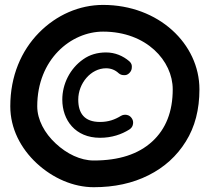

<svg xmlns="http://www.w3.org/2000/svg" viewBox="-20 -740 867 793"><path d="M516.6 -440.9C522 -447.3 524.4 -454.1 524.4 -461.9C524.4 -463.9 526.9 -475.6 513.7 -487.3C487.8 -509.3 455.1 -523.4 418 -523.4C382.3 -523.4 350.6 -514.2 323.7 -495.1C269 -457 237.3 -393.1 237.3 -328.6C237.3 -244.1 291 -170.9 393.1 -170.9C441.9 -170.9 482.4 -185.1 514.2 -205.1C529.3 -214.8 529.8 -228.5 529.8 -233.9C529.8 -239.7 528.3 -245.1 524.9 -250.5C515.6 -265.6 501.5 -266.1 496.1 -266.1C490.2 -266.1 484.9 -264.6 480 -261.7C454.6 -246.1 428.2 -236.3 393.1 -236.3C328.6 -236.3 303.2 -272 303.2 -328.6C303.2 -396 355.5 -458 418 -458C438 -458 455.6 -451.2 470.2 -437.5C476.6 -432.1 483.4 -429.7 491.2 -429.7C493.2 -429.7 504.9 -427.2 516.6 -440.9ZM22.5 -300.8C22.5 -209.5 65.4 -127 131.8 -65.4C198.2 -3.9 283.2 33.2 367.2 33.2C452.1 33.2 527.3 17.1 593.3 -16.1C658.7 -48.8 710 -95.2 747.6 -155.8C785.2 -215.8 803.7 -287.6 803.7 -371.1C803.7 -558.6 635.3 -719.7 405.8 -719.7C307.6 -719.7 212.9 -678.2 140.6 -604.5C67.9 -530.3 22.5 -426.3 22.5 -300.8ZM133.8 -300.8C133.8 -495.1 273.4 -609.4 405.8 -609.4C585.4 -609.4 693.4 -488.3 693.4 -371.1C693.4 -278.8 665 -207 608.4 -155.3C551.3 -103 471.2 -77.1 367.2 -77.1C312.5 -77.1 255.9 -104.5 210 -147.5C164.1 -189.9 133.8 -245.6 133.8 -300.8Z"/></svg>

Font: Mikhak SemiBold
Style: Regular
Weight: 600
Designer: Amin Abedi
Version: Version 3.2